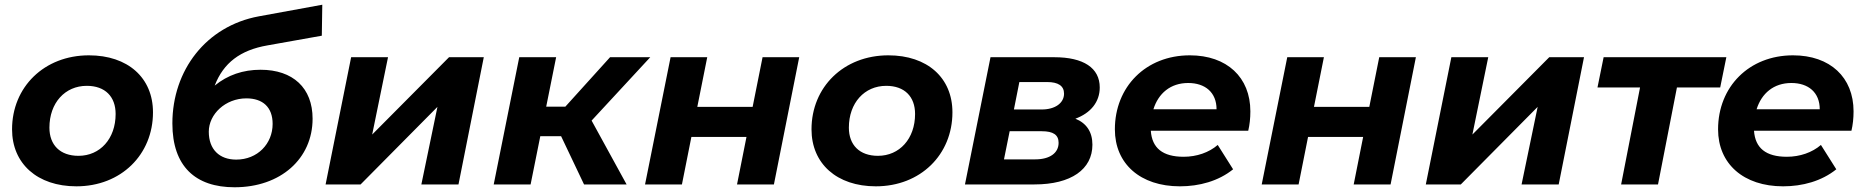

<svg xmlns="http://www.w3.org/2000/svg" viewBox="-20 -780 7886 812"><path d="M303 8C492 8 627 -126 627 -305C627 -451 521 -546 356 -546C167 -546 31 -412 31 -233C31 -88 138 8 303 8ZM312 -121C234 -121 189 -167 189 -240C189 -345 255 -417 347 -417C425 -417 469 -371 469 -298C469 -193 403 -121 312 -121Z M1111 -588 1341 -629 1343 -760 1075 -711C852 -670 709 -483 709 -258C709 -76 807 12 972 12C1167 12 1302 -109 1302 -278C1302 -408 1219 -485 1082 -485C1008 -485 943 -463 888 -418C925 -514 996 -568 1111 -588ZM1022 -364C1091 -364 1133 -327 1133 -256C1133 -172 1069 -105 979 -105C908 -105 863 -148 863 -223C863 -297 933 -364 1022 -364Z M1357 0H1505L1830 -328L1762 0H1919L2026 -538H1879L1554 -211L1621 -538H1465Z M2730 -538H2560L2371 -329H2290L2332 -538H2176L2068 0H2224L2265 -204H2353L2450 0H2630L2482 -270Z M2708 0H2864L2904 -201H3137L3097 0H3253L3360 -538H3205L3163 -328H2929L2971 -538H2816Z M3684 8C3873 8 4008 -126 4008 -305C4008 -451 3902 -546 3737 -546C3548 -546 3412 -412 3412 -233C3412 -88 3519 8 3684 8ZM3693 -121C3615 -121 3570 -167 3570 -240C3570 -345 3636 -417 3728 -417C3806 -417 3850 -371 3850 -298C3850 -193 3784 -121 3693 -121Z M4528 -278C4593 -302 4631 -349 4631 -410C4631 -493 4562 -538 4439 -538H4169L4061 0H4355C4510 0 4600 -64 4600 -168C4600 -222 4575 -259 4528 -278ZM4291 -433H4409C4455 -433 4480 -417 4480 -384C4480 -344 4442 -317 4386 -317H4268ZM4358 -106H4226L4250 -225H4386C4434 -225 4457 -210 4457 -176C4457 -133 4420 -106 4358 -106Z M5268 -309C5268 -453 5169 -546 5012 -546C4826 -546 4695 -413 4695 -233C4695 -87 4803 8 4970 8C5052 8 5133 -14 5195 -64L5130 -167C5093 -135 5041 -117 4986 -117C4897 -117 4852 -154 4847 -227H5259C5265 -252 5268 -280 5268 -309ZM5005 -429C5077 -429 5125 -389 5125 -318H4858C4879 -385 4930 -429 5005 -429Z M5316 0H5472L5512 -201H5745L5705 0H5861L5968 -538H5813L5771 -328H5537L5579 -538H5424Z M6010 0H6158L6483 -328L6415 0H6572L6679 -538H6532L6207 -211L6274 -538H6118Z M7281 -538H6762L6736 -410H6916L6836 0H6992L7072 -410H7255Z M7819 -309C7819 -453 7720 -546 7563 -546C7377 -546 7246 -413 7246 -233C7246 -87 7354 8 7521 8C7603 8 7684 -14 7746 -64L7681 -167C7644 -135 7592 -117 7537 -117C7448 -117 7403 -154 7398 -227H7810C7816 -252 7819 -280 7819 -309ZM7556 -429C7628 -429 7676 -389 7676 -318H7409C7430 -385 7481 -429 7556 -429Z"/></svg>

Font: AWKNG-Font
Style: Bold Italic
Weight: 700
Italic angle: -11.3°
Designer: Awakening Church
Foundry: Awakening Church
Version: Version 1.700;PS 001.700;hotconv 1.0.88;makeotf.lib2.5.64775